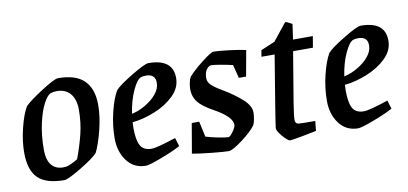

<svg xmlns="http://www.w3.org/2000/svg" viewBox="-57 -707 1887 889"><g transform="rotate(-10 886.5 -262.5)"><path d="M22 -149Q22 -202 37 -263Q52 -324 72 -358Q93 -380 156 -420.5Q219 -461 236 -461Q319 -461 358.5 -422Q398 -383 398 -307Q398 -254 382.5 -191.5Q367 -129 348 -90Q330 -69 265.5 -30Q201 9 184 9Q98 9 60 -28.5Q22 -66 22 -149ZM203 -51Q212 -52 229.5 -60.5Q247 -69 258 -76Q279 -132 292.5 -186Q306 -240 306 -301Q306 -350 283 -376.5Q260 -403 220 -403Q205 -403 192 -399Q176 -394 157.5 -359.5Q139 -325 126.5 -269Q114 -213 114 -147Q114 -98 133.5 -74Q153 -50 188 -50Q198 -50 203 -51Z M541 -200Q540 -191 540 -172Q540 -116 554.5 -90Q569 -64 607 -64Q632 -64 722 -94L734 -54Q702 -36 642.5 -13.5Q583 9 567 9Q511 9 478.5 -34.5Q446 -78 446 -141Q446 -201 461 -262.5Q476 -324 496 -358Q514 -379 578.5 -418Q643 -457 660 -457Q775 -457 775 -367Q775 -321 738 -285Q701 -249 646.5 -227Q592 -205 541 -200ZM545 -239Q575 -245 607.5 -263.5Q640 -282 661.5 -307.5Q683 -333 683 -361Q683 -402 639 -402Q625 -402 616 -399Q597 -393 575.5 -346.5Q554 -300 545 -239Z M1100 -147Q1100 -136 1097 -118Q1094 -100 1089 -90Q1071 -64 1023 -27.5Q975 9 956 9Q935 9 877 3Q819 -3 786 -9L810 -149H845L861 -76Q887 -68 920 -61.5Q953 -55 966 -55Q974 -55 988.5 -75.5Q1003 -96 1003 -107Q1003 -145 921 -190Q870 -218 850 -243.5Q830 -269 830 -304Q830 -315 833 -332.5Q836 -350 843 -361Q865 -387 910 -422Q955 -457 966 -457Q989 -457 1041 -450.5Q1093 -444 1117 -438L1095 -317H1061L1045 -380Q1020 -386 988 -391.5Q956 -397 945 -397Q934 -397 923 -382.5Q912 -368 912 -342Q912 -323 927.5 -308.5Q943 -294 961.5 -283Q980 -272 985 -269Q1031 -241 1065.5 -210Q1100 -179 1100 -147Z M1189 -59Q1192 -88 1243 -395H1181L1186 -425L1252 -453L1317 -534Q1324 -534 1349 -520L1339 -448H1432L1423 -395H1330Q1328 -382 1326 -372Q1324 -362 1323 -354Q1301 -225 1291 -162Q1281 -99 1281 -82Q1281 -64 1294 -61Q1302 -59 1375 -59L1370 -13Q1337 -6 1296 1.5Q1255 9 1244 9Q1238 9 1224 -4.5Q1210 -18 1199 -34Q1188 -50 1189 -59Z M1539 -200Q1538 -191 1538 -172Q1538 -116 1552.5 -90Q1567 -64 1605 -64Q1630 -64 1720 -94L1732 -54Q1700 -36 1640.5 -13.5Q1581 9 1565 9Q1509 9 1476.5 -34.5Q1444 -78 1444 -141Q1444 -201 1459 -262.5Q1474 -324 1494 -358Q1512 -379 1576.5 -418Q1641 -457 1658 -457Q1773 -457 1773 -367Q1773 -321 1736 -285Q1699 -249 1644.5 -227Q1590 -205 1539 -200ZM1543 -239Q1573 -245 1605.5 -263.5Q1638 -282 1659.5 -307.5Q1681 -333 1681 -361Q1681 -402 1637 -402Q1623 -402 1614 -399Q1595 -393 1573.5 -346.5Q1552 -300 1543 -239Z"/></g></svg>

Font: Grenze
Style: Italic
Weight: 400
Italic angle: -10°
Designer: Renata Polastri
Foundry: Omnibus-Type
Version: Version 1.002; ttfautohint (v1.8)